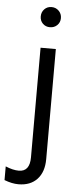

<svg xmlns="http://www.w3.org/2000/svg" viewBox="-107 -750 396 977"><g transform="rotate(5 91.0 -261.5)"><path d="M153 -703Q168 -688 168 -666Q168 -644 153 -629.5Q138 -615 116 -615Q94 -615 79.5 -629.5Q65 -644 65 -666Q65 -688 79.5 -703Q94 -718 116 -718Q138 -718 153 -703ZM156 55Q156 121 121.5 158Q87 195 26 195Q-7 195 -46 180V110Q-8 126 22 126Q78 126 78 53V-507H156Z"/></g></svg>

Font: Hind Jalandhar
Style: Regular
Weight: 400
Designer: Namrata Goyal
Foundry: Indian Type Foundry
Version: Version 0.702;PS 1.0;hotconv 1.0.81;makeotf.lib2.5.63406